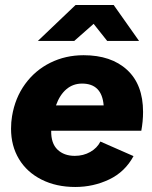

<svg xmlns="http://www.w3.org/2000/svg" viewBox="-20 -732 604 765"><path d="M24 -219Q24 -246 28 -269Q40 -342 80 -397Q120 -452 180.5 -482Q241 -512 313 -512Q423 -512 486.5 -453.5Q550 -395 550 -286Q550 -249 543 -211H184Q183 -161 209 -136Q235 -111 278 -111Q312 -111 339.5 -126.5Q367 -142 380 -168L512 -110Q478 -47 415 -17Q352 13 280 13Q204 13 145.5 -16.5Q87 -46 55.5 -98.5Q24 -151 24 -219ZM393 -312Q386 -399 307 -399Q271 -399 244.5 -376.5Q218 -354 203 -312ZM281 -712H433L534 -569H407L353 -637L276 -569H131Z"/></svg>

Font: Oak Sans ExtraBold
Style: Italic
Weight: 800
Italic angle: -9.49998°
Foundry: Erik Kennedy, Walven
Version: Version 1.000